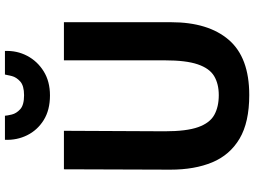

<svg xmlns="http://www.w3.org/2000/svg" viewBox="-146 -876 1030 778"><g transform="rotate(-90 369.0 -487.0)"><path d="M373 8Q262.5 8 196.2 -31.2Q130 -70.5 100.2 -142Q70.5 -213.5 70.5 -311.5L72 -743H228L226 -334Q226 -246.5 242.8 -199.2Q259.5 -152 292.2 -133.8Q325 -115.5 372.5 -115.5Q418 -115.5 449.5 -134.2Q481 -153 497.2 -200.5Q513.5 -248 513.5 -334V-743H668V-309Q668 -158 596.5 -75Q525 8 373 8ZM371.5 -799.5Q312 -799.5 271.2 -825Q230.5 -850.5 210 -892Q189.5 -933.5 191.5 -982H289Q289.5 -972.5 294 -954Q298.5 -935.5 315.5 -920Q332.5 -904.5 372 -904.5Q410.5 -904.5 427.8 -920Q445 -935.5 449.8 -954Q454.5 -972.5 456 -982H551.5Q553.5 -933.5 531.8 -892Q510 -850.5 469 -825Q428 -799.5 371.5 -799.5Z"/></g></svg>

Font: Merriweather Sans
Style: Bold
Weight: 700
Designer: Eben Sorkin
Foundry: Eben Sorkin
Version: Version 1.008; ttfautohint (v1.7.19-72a1) -l 8 -r 50 -G 200 